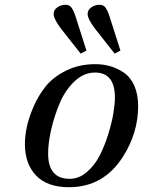

<svg xmlns="http://www.w3.org/2000/svg" viewBox="-20 -770 597 802"><path d="M346 -712Q346 -728 361 -739Q376 -750 396 -750Q412 -750 420.5 -738.5Q429 -727 437 -703L483 -559L459 -546L377 -650Q346 -691 346 -712ZM204 -712Q204 -728 219 -739Q234 -750 254 -750Q270 -750 278.5 -738.5Q287 -727 295 -703L341 -559L317 -546L235 -650Q204 -691 204 -712ZM84 -169Q84 -199 91.5 -237Q99 -275 119.5 -323Q140 -371 171.5 -410Q203 -449 257 -475.5Q311 -502 378 -502Q411 -502 440.5 -493.5Q470 -485 497.5 -466.5Q525 -448 541 -412Q557 -376 557 -327Q557 -215 494 -116Q413 12 268 12Q177 12 130.5 -37Q84 -86 84 -169ZM181 -129Q181 -23 271 -23Q310 -23 343 -51.5Q376 -80 397 -121.5Q418 -163 433 -212Q448 -261 454 -299.5Q460 -338 460 -362Q460 -467 377 -467Q330 -467 291 -430Q252 -393 229 -338Q206 -283 193.5 -227.5Q181 -172 181 -129Z"/></svg>

Font: Lingua Franca
Style: Italic
Weight: 400
Italic angle: -13°
Version: Version 1.19